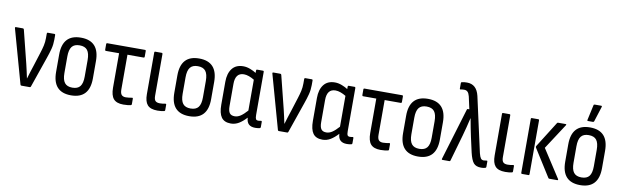

<svg xmlns="http://www.w3.org/2000/svg" viewBox="-44 -1168 5332 1649"><g transform="rotate(10 2621.5 -343.5)"><path d="M162 0Q155 0 153 -7L22 -476Q19 -487 28 -487H89Q97 -487 99 -479L171 -191Q178 -161 185 -130.5Q192 -100 198 -70H199Q208 -101 217.5 -131Q227 -161 237 -191L274 -308Q285 -342 292 -373Q299 -404 299 -439V-478Q299 -487 307 -487H364Q372 -487 372 -478V-438Q372 -396 362 -357Q352 -318 336 -273L244 -7Q242 0 235 0Z M595 8Q435 8 435 -168V-319Q435 -495 595 -495Q756 -495 756 -319V-168Q756 8 595 8ZM595 -59Q642 -59 663 -86Q684 -113 684 -171V-315Q684 -374 663 -401Q642 -428 595 -428Q549 -428 528 -401Q507 -374 507 -315V-171Q507 -113 528 -86Q549 -59 595 -59Z M1052 8Q992 8 966 -22.5Q940 -53 940 -120V-420H825Q817 -420 817 -430V-478Q817 -487 825 -487H1154Q1162 -487 1162 -478V-430Q1162 -420 1154 -420H1013V-118Q1013 -84 1025 -70.5Q1037 -57 1062 -57Q1077 -57 1091 -59Q1105 -61 1116 -63Q1124 -64 1124 -55V-8Q1124 -1 1118 1Q1106 4 1089.5 6Q1073 8 1052 8Z M1349 8Q1288 8 1262 -21.5Q1236 -51 1236 -115V-478Q1236 -487 1244 -487H1300Q1308 -487 1308 -478V-114Q1308 -82 1320 -69.5Q1332 -57 1359 -57Q1372 -57 1384 -58.5Q1396 -60 1406 -62Q1415 -64 1415 -54V-7Q1415 0 1408 2Q1383 8 1349 8Z M1626 8Q1466 8 1466 -168V-319Q1466 -495 1626 -495Q1787 -495 1787 -319V-168Q1787 8 1626 8ZM1626 -59Q1673 -59 1694 -86Q1715 -113 1715 -171V-315Q1715 -374 1694 -401Q1673 -428 1626 -428Q1580 -428 1559 -401Q1538 -374 1538 -315V-171Q1538 -113 1559 -86Q1580 -59 1626 -59Z M1989 8Q1932 8 1906.5 -27.5Q1881 -63 1881 -137V-337Q1881 -410 1914 -452.5Q1947 -495 2011 -495Q2041 -495 2072 -483Q2103 -471 2124 -457V-478Q2124 -487 2132 -487H2183Q2191 -487 2191 -478V-103Q2191 -76 2196.5 -66.5Q2202 -57 2218 -57Q2224 -57 2230 -58Q2236 -59 2242 -60Q2249 -61 2249 -52V-6Q2249 1 2241 4Q2221 8 2202 8Q2165 8 2145.5 -10Q2126 -28 2124 -67Q2091 -31 2058.5 -11.5Q2026 8 1989 8ZM1953 -138Q1953 -96 1966.5 -77.5Q1980 -59 2011 -59Q2037 -59 2062.5 -76Q2088 -93 2119 -128V-397Q2096 -411 2072.5 -419.5Q2049 -428 2028 -428Q1953 -428 1953 -331Z M2407 0Q2400 0 2398 -7L2267 -476Q2264 -487 2273 -487H2334Q2342 -487 2344 -479L2416 -191Q2423 -161 2430 -130.5Q2437 -100 2443 -70H2444Q2453 -101 2462.5 -131Q2472 -161 2482 -191L2519 -308Q2530 -342 2537 -373Q2544 -404 2544 -439V-478Q2544 -487 2552 -487H2609Q2617 -487 2617 -478V-438Q2617 -396 2607 -357Q2597 -318 2581 -273L2489 -7Q2487 0 2480 0Z M2788 8Q2731 8 2705.5 -27.5Q2680 -63 2680 -137V-337Q2680 -410 2713 -452.5Q2746 -495 2810 -495Q2840 -495 2871 -483Q2902 -471 2923 -457V-478Q2923 -487 2931 -487H2982Q2990 -487 2990 -478V-103Q2990 -76 2995.5 -66.5Q3001 -57 3017 -57Q3023 -57 3029 -58Q3035 -59 3041 -60Q3048 -61 3048 -52V-6Q3048 1 3040 4Q3020 8 3001 8Q2964 8 2944.5 -10Q2925 -28 2923 -67Q2890 -31 2857.5 -11.5Q2825 8 2788 8ZM2752 -138Q2752 -96 2765.5 -77.5Q2779 -59 2810 -59Q2836 -59 2861.5 -76Q2887 -93 2918 -128V-397Q2895 -411 2871.5 -419.5Q2848 -428 2827 -428Q2752 -428 2752 -331Z M3295 8Q3235 8 3209 -22.5Q3183 -53 3183 -120V-420H3068Q3060 -420 3060 -430V-478Q3060 -487 3068 -487H3397Q3405 -487 3405 -478V-430Q3405 -420 3397 -420H3256V-118Q3256 -84 3268 -70.5Q3280 -57 3305 -57Q3320 -57 3334 -59Q3348 -61 3359 -63Q3367 -64 3367 -55V-8Q3367 -1 3361 1Q3349 4 3332.5 6Q3316 8 3295 8Z M3621 8Q3461 8 3461 -168V-319Q3461 -495 3621 -495Q3782 -495 3782 -319V-168Q3782 8 3621 8ZM3621 -59Q3668 -59 3689 -86Q3710 -113 3710 -171V-315Q3710 -374 3689 -401Q3668 -428 3621 -428Q3575 -428 3554 -401Q3533 -374 3533 -315V-171Q3533 -113 3554 -86Q3575 -59 3621 -59Z M4172 8Q4127 8 4106 -17Q4085 -42 4070 -106L4041 -236Q4032 -278 4025 -313.5Q4018 -349 4010 -394H4009Q3999 -349 3989.5 -313.5Q3980 -278 3969 -237L3903 -7Q3901 0 3895 0H3835Q3825 0 3829 -11L3965 -461Q3966 -468 3973 -468H3986L3962 -577Q3955 -604 3943.5 -615Q3932 -626 3914 -626Q3898 -626 3883 -623Q3875 -621 3875 -630V-677Q3875 -685 3881 -686Q3891 -689 3903.5 -690Q3916 -691 3927 -691Q4011 -691 4034 -594L4141 -112Q4149 -81 4158 -69Q4167 -57 4184 -57Q4194 -57 4208 -60Q4216 -62 4216 -53V-7Q4216 1 4209 3Q4200 6 4190.5 7Q4181 8 4172 8Z M4382 8Q4321 8 4295 -21.5Q4269 -51 4269 -115V-478Q4269 -487 4277 -487H4333Q4341 -487 4341 -478V-114Q4341 -82 4353 -69.5Q4365 -57 4392 -57Q4405 -57 4417 -58.5Q4429 -60 4439 -62Q4448 -64 4448 -54V-7Q4448 0 4441 2Q4416 8 4382 8Z M4766 0Q4760 0 4757 -5L4607 -243Q4602 -250 4607 -258L4748 -482Q4751 -487 4757 -487H4822Q4833 -487 4826 -476L4682 -255L4840 -11Q4846 0 4834 0ZM4528 0Q4520 0 4520 -9V-478Q4520 -487 4528 -487H4584Q4592 -487 4592 -478V-9Q4592 0 4584 0Z M5035 8Q4875 8 4875 -168V-319Q4875 -495 5035 -495Q5196 -495 5196 -319V-168Q5196 8 5035 8ZM5035 -59Q5082 -59 5103 -86Q5124 -113 5124 -171V-315Q5124 -374 5103 -401Q5082 -428 5035 -428Q4989 -428 4968 -401Q4947 -374 4947 -315V-171Q4947 -113 4968 -86Q4989 -59 5035 -59ZM5007 -546Q4999 -546 5001 -555L5030 -687Q5031 -695 5040 -695H5096Q5105 -695 5102 -685L5060 -553Q5057 -546 5050 -546Z"/></g></svg>

Font: Sofia Sans Cond
Style: Regular
Weight: 400
Width: 3
Designer: Botio Nikoltchev, Ani Petrova
Foundry: lettersoup
Version: Version 4.100; ttfautohint (v1.8.3)